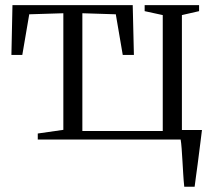

<svg xmlns="http://www.w3.org/2000/svg" viewBox="-20 -532 816 732"><path d="M124 0V-23L221.5 -37V-481.5L91.5 -477.5L65 -322.5H23.5L27.5 -512.5H486L490.5 -322.5H448L421.5 -477.5L294 -481.5V-32.5H600.5V-474.5L531.5 -489.5V-512.5H739V-489.5L673.5 -474.5V0ZM682.5 180Q680 156.5 678.5 130.8Q677 105 675.5 80.2Q674 55.5 672.5 34.2Q671 13 668.5 -1.5L635 -36.5H750Q747.5 -16 744.8 5.5Q742 27 739.2 49.5Q736.5 72 733.5 94.2Q730.5 116.5 727.5 138.2Q724.5 160 722 180Z"/></svg>

Font: Merriweather 120pt Light
Style: Regular
Weight: 300
Version: Version 2.100